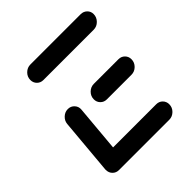

<svg xmlns="http://www.w3.org/2000/svg" viewBox="-149 -622 725 725"><g transform="rotate(-45 213.0 -259.5)"><path d="M41.9 -36.3 61.9 -261.5Q63.3 -277 75.4 -288.3Q87.4 -299.6 103.3 -299.6Q118.9 -299.6 129.3 -288.3Q139.6 -277 138.1 -261.5L118.1 -36.3ZM387 -41.5Q387 -24.4 374.6 -12.2Q362.2 0 345.6 0H77Q62.2 0 52.2 -10Q42.2 -20 42.2 -34.8Q42.2 -51.9 54.6 -64.1Q67 -76.3 83.3 -76.3H352.2Q367 -76.3 377 -66.3Q387 -56.3 387 -41.5ZM198.5 -255.9Q198.5 -273 210.9 -285.2Q223.3 -297.4 240 -297.4H371.5Q386.3 -297.4 396.3 -287.4Q406.3 -277.4 406.3 -262.6Q406.3 -245.6 393.9 -233.3Q381.5 -221.1 364.8 -221.1H233.3Q218.5 -221.1 208.5 -231.1Q198.5 -241.1 198.5 -255.9ZM80.7 -477Q80.7 -494.1 93.1 -506.3Q105.6 -518.5 122.2 -518.5H390.7Q405.6 -518.5 415.7 -508.7Q425.9 -498.9 425.9 -484.4Q425.9 -467.4 413.5 -454.8Q401.1 -442.2 384.1 -442.2H115.6Q100.7 -442.2 90.7 -452.2Q80.7 -462.2 80.7 -477Z"/></g></svg>

Font: 26F Galaxy Sans
Style: Bold Italic
Weight: 700
Italic angle: -5°
Designer: C₂₉H₂₅N₃O₅
Version: Version 1.200